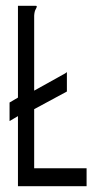

<svg xmlns="http://www.w3.org/2000/svg" viewBox="-20 -643 353 663"><path d="M42 0V-242L13 -225V-289L42 -306V-623H103Q107 -623 107 -621Q107 -617 103 -610.5Q99 -604 98 -589V-330L195 -384Q207 -390 211 -394V-327L98 -266V-62H279V0Z"/></svg>

Font: Inconsolata ExtraCondensed Thin
Style: Regular
Weight: 100
Width: 2
Monospace: yes
Designer: Raph Levien, Cyreal, Brenton Simpson
Foundry: Raph Levien, Cyreal, Google
Version: Version 3.100; ttfautohint (v1.8.4.7-5d5b)